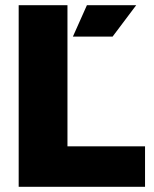

<svg xmlns="http://www.w3.org/2000/svg" viewBox="-20 -720 595 740"><path d="M52 0H539V-156H240V-700H52ZM261 -579H414L505 -700H315Z"/></svg>

Font: Arthouse Owned Black
Style: Regular
Weight: 900
Designer: Jeremy Tribby
Foundry: Tribby Type
Version: Version 1.000;PS 001.000;hotconv 1.0.88;makeotf.lib2.5.64775